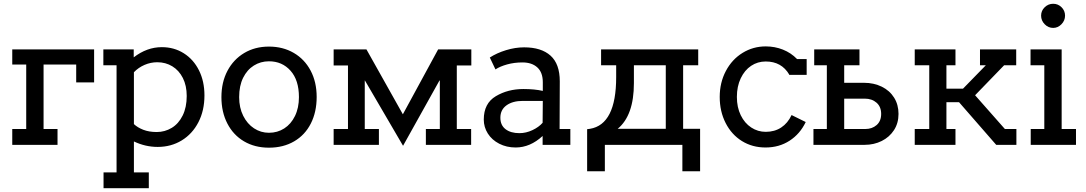

<svg xmlns="http://www.w3.org/2000/svg" viewBox="-20 -768 5760 1018"><path d="M479 -506V-331H384V-426H211V-84H285V0H45V-84H119V-426H45V-506Z M1064 -262Q1064 -182 1032 -120Q1000 -58 943.5 -23.5Q887 11 816 11Q751 11 690 -18V146H769V230H529V146H598V-422H528V-506H689V-464Q759 -518 838 -518Q903 -518 954.5 -485.5Q1006 -453 1035 -395Q1064 -337 1064 -262ZM970 -259Q970 -314 949.5 -354.5Q929 -395 893.5 -416.5Q858 -438 814 -438Q779 -438 746.5 -424Q714 -410 690 -385V-110Q709 -92 739.5 -80Q770 -68 811 -68Q854 -68 890.5 -90Q927 -112 948.5 -155.5Q970 -199 970 -259Z M1154 -253Q1154 -332 1186 -392.5Q1218 -453 1275 -487Q1332 -521 1406 -521Q1480 -521 1537.5 -487.5Q1595 -454 1627 -393.5Q1659 -333 1659 -254Q1659 -174 1628 -113Q1597 -52 1539.5 -18.5Q1482 15 1406 15Q1331 15 1274 -18.5Q1217 -52 1185.5 -113Q1154 -174 1154 -253ZM1565 -253Q1565 -343 1520.5 -393Q1476 -443 1406 -443Q1362 -443 1326 -420.5Q1290 -398 1269 -355.5Q1248 -313 1248 -253Q1248 -197 1269.5 -154Q1291 -111 1327 -87.5Q1363 -64 1406 -64Q1451 -64 1487 -87Q1523 -110 1544 -153Q1565 -196 1565 -253Z M2479 -421H2402V-84H2478V0H2238V-84H2312V-341H2310L2117 5L1915 -341H1914V-84H1989V0H1749V-84H1825V-421H1749V-506H1923L2116 -162L2303 -506H2479Z M3004 -84V0H2857V-47Q2791 14 2714 14Q2666 14 2627 -6Q2588 -26 2566.5 -60Q2545 -94 2545 -134Q2545 -220 2609 -258Q2673 -296 2755 -296Q2815 -296 2858 -286V-332Q2858 -384 2829 -410.5Q2800 -437 2750 -437Q2707 -437 2669 -426.5Q2631 -416 2607 -400L2577 -463Q2614 -487 2663 -502Q2712 -517 2759 -517Q2850 -517 2899 -473Q2948 -429 2948 -337L2947 -84ZM2857 -117 2858 -233H2752Q2698 -233 2665.5 -209.5Q2633 -186 2633 -144Q2633 -104 2660.5 -83Q2688 -62 2734 -62Q2769 -62 2803 -78Q2837 -94 2857 -117Z M3692 -85V140H3598V0H3187V140H3093V-83L3108 -85Q3247 -108 3247 -359V-422H3167V-506H3682V-422H3602V-85ZM3510 -85V-422H3341V-327Q3341 -156 3255 -85Z M4165 -372Q4124 -442 4040 -442Q3997 -442 3962.5 -419Q3928 -396 3907.5 -353Q3887 -310 3887 -254Q3887 -199 3907.5 -157Q3928 -115 3963 -92Q3998 -69 4040 -69Q4087 -69 4122 -92Q4157 -115 4177 -158L4252 -121Q4222 -58 4166.5 -22Q4111 14 4039 14Q3969 14 3914 -20Q3859 -54 3827.5 -115.5Q3796 -177 3796 -254Q3796 -330 3828.5 -391.5Q3861 -453 3917 -487.5Q3973 -522 4040 -522Q4088 -522 4131 -505Q4174 -488 4206 -455H4257V-371H4168L4166 -370Q4166 -370 4166 -370.5Q4166 -371 4165 -371Z M4744 -164Q4744 -115 4720 -78Q4696 -41 4655 -20.5Q4614 0 4564 0H4293V-84H4364V-422H4297V-506H4537V-422H4456V-329H4561Q4613 -329 4655 -308.5Q4697 -288 4720.5 -250.5Q4744 -213 4744 -164ZM4652 -164Q4652 -202 4627.5 -223.5Q4603 -245 4565 -245H4456V-84H4568Q4604 -84 4628 -105Q4652 -126 4652 -164Z M5308 -84H5369V0H5262L5065 -226H4998V-84H5046V0H4830V-84H4907V-422H4830V-506H5046V-422H4998V-298H5086L5207 -422H5176V-506H5368V-422H5304L5150 -263Z M5500 -685Q5500 -711 5519 -729.5Q5538 -748 5564 -748Q5590 -748 5608.5 -729.5Q5627 -711 5627 -685Q5627 -659 5608 -639.5Q5589 -620 5564 -620Q5538 -620 5519 -639.5Q5500 -659 5500 -685ZM5609 -84H5685V0H5445V-84H5517V-422H5444V-506H5609Z"/></svg>

Font: Arvo
Style: Regular
Weight: 400
Designer: Anton Koovit (Cyrillic Expansion: Cyreal)
Foundry: Anton Koovit, Yassin Baggar
Version: Version 3.000